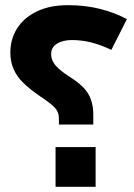

<svg xmlns="http://www.w3.org/2000/svg" viewBox="-20 -723 520 743"><path d="M208 -264Q208 -290 191 -307.5Q174 -325 133 -352Q95 -378 69.5 -403Q44 -428 32 -457Q20 -486 20 -519Q20 -572 46.5 -613.5Q73 -655 123 -679Q173 -703 243 -703Q310 -703 367.5 -688.5Q425 -674 471 -649L411 -530Q366 -551 330 -559.5Q294 -568 258 -568Q223 -568 200.5 -554Q178 -540 178 -514Q178 -499 184.5 -485.5Q191 -472 207.5 -457Q224 -442 255 -422Q304 -391 322.5 -358Q341 -325 341 -280V-241H208ZM195 -154H350V0H195Z"/></svg>

Font: Noto Sans Syriac Eastern ExtraBold
Style: Regular
Weight: 800
Designer: Patrick Giasson and the Monotype Design Team
Foundry: Monotype Imaging Inc.
Version: Version 3.001